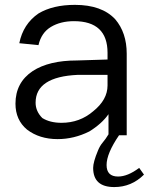

<svg xmlns="http://www.w3.org/2000/svg" viewBox="-20 -551 606 782"><path d="M285.2 -531.2Q394.5 -531.2 449.2 -472.7Q496.1 -418 496.1 -332V0H464.8Q414.1 74.2 414.1 121.1Q414.1 168 460.9 168Q500 168 546.9 132.8L566.4 160.2Q515.6 210.9 445.3 210.9Q359.4 210.9 359.4 132.8Q359.4 109.4 378.9 62.5Q386.7 43 398.4 29.3Q410.2 15.6 421.9 -3.9V-85.9Q394.5 -46.9 343.8 -15.6Q281.2 15.6 214.8 15.6Q140.6 15.6 89.8 -23.4Q43 -62.5 43 -128.9Q43 -214.8 113.3 -261.7Q179.7 -304.7 293 -304.7L418 -308.6V-335.9Q418 -464.8 281.2 -464.8Q226.6 -464.8 187.5 -441.4Q148.4 -418 136.7 -367.2L58.6 -375Q74.2 -453.1 136.7 -496.1Q195.3 -531.2 285.2 -531.2ZM296.9 -246.1Q125 -238.3 125 -132.8Q125 -97.7 152.3 -70.3Q183.6 -50.8 230.5 -50.8Q304.7 -50.8 359.4 -97.7Q418 -144.5 418 -203.1V-246.1Z"/></svg>

Font: 和音 by 宁静之雨，公众号njzyshare
Style: Regular
Weight: 400
Designer: Steve Matteson
Foundry: Ascender Corporation
Version: Version 6.00;June 8, 2018;FontCreator 11.0.0.2388 32-bit